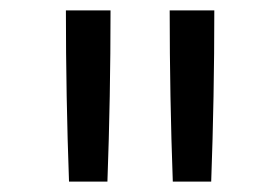

<svg xmlns="http://www.w3.org/2000/svg" viewBox="-20 -792 540 370"><path d="M113 -442Q110 -524 108.5 -606.5Q107 -689 107 -772H193Q193 -689 191.5 -606.5Q190 -524 187 -442ZM313 -442Q310 -524 308.5 -606.5Q307 -689 307 -772H393Q393 -689 391.5 -606.5Q390 -524 387 -442Z"/></svg>

Font: Iosevka Term
Style: Regular
Weight: 400
Monospace: yes
Designer: Belleve Invis
Foundry: Belleve Invis
Version: Version 30.0.1